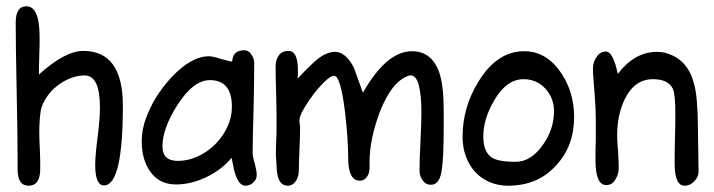

<svg xmlns="http://www.w3.org/2000/svg" viewBox="-20 -591 2273 611"><path d="M71 0Q36 0 36 -52V-68V-82Q36 -156 33 -301Q30 -447 30 -519Q30 -571 64 -571Q106 -571 106 -474Q106 -463 106 -448.5Q106 -434 105 -414Q104 -392 104 -377Q104 -362 104 -354Q187 -429 245 -429Q371 -429 371 -255Q371 -1 311 -1Q283 -1 283 -66Q283 -82 285 -104.5Q287 -127 291 -158Q295 -189 296.5 -211.5Q298 -234 298 -250Q298 -351 249 -351Q227 -351 204 -342Q181 -333 161.5 -317.5Q142 -302 128.5 -282Q115 -262 110 -241Q108 -229 106.5 -211Q105 -193 105 -168Q105 -158 105.5 -144.5Q106 -131 107 -112Q108 -93 108 -78.5Q108 -64 108 -54Q108 0 71 0Z M761 0Q741 0 729 -36Q724 -51 717 -89Q686 -51 637 -27.5Q588 -4 540 -4Q485 -4 456 -48Q431 -85 431 -142Q431 -179 445 -216Q469 -282 522 -341Q587 -412 645 -412Q657 -412 681 -404Q707 -397 717 -395L719 -396Q721 -431 757 -431Q772 -431 781 -416Q789 -405 789 -389Q789 -365 788.5 -330Q788 -295 787 -247Q784 -153 784 -106Q784 -91 791 -70Q797 -46 797 -34Q797 -20 786 -10Q775 0 761 0ZM546 -79Q579 -79 610 -93.5Q641 -108 665 -132Q689 -156 703.5 -187Q718 -218 718 -251Q718 -336 648 -336Q595 -336 544 -256Q497 -182 497 -125Q497 -79 546 -79Z M896 0Q865 0 861 -49L858 -96Q858 -104 858 -116Q858 -128 859 -143Q860 -160 860 -171.5Q860 -183 860 -190Q860 -206 860 -229.5Q860 -253 859 -285Q858 -317 857.5 -340.5Q857 -364 857 -380Q857 -401 867.5 -415Q878 -429 898 -429Q928 -429 928 -368Q928 -363 928 -356Q928 -349 927 -341Q954 -370 981 -395Q1016 -426 1046 -426Q1080 -426 1106 -376Q1108 -371 1115 -351Q1122 -331 1135 -296Q1210 -428 1291 -428Q1354 -428 1378 -360Q1392 -318 1392 -239V-187Q1392 -139 1390.5 -104Q1389 -69 1385 -45Q1378 -3 1351 -3Q1335 -3 1325 -17Q1315 -31 1315 -48Q1315 -79 1318 -140Q1321 -202 1321 -231Q1321 -351 1287 -351H1283Q1227 -334 1188 -233Q1156 -146 1156 -76V-66V-55Q1156 -40 1147.5 -28Q1139 -16 1125 -16Q1088 -16 1088 -89Q1088 -118 1085.5 -154.5Q1083 -191 1078 -234Q1064 -350 1043 -350Q1033 -350 1014.5 -332.5Q996 -315 978 -291.5Q960 -268 946.5 -244.5Q933 -221 933 -209Q933 -207 933 -203.5Q933 -200 934 -195Q935 -190 935 -186.5Q935 -183 935 -181Q935 -170 934.5 -154Q934 -138 933 -116Q932 -94 931.5 -77.5Q931 -61 931 -50Q931 -31 923 -17Q912 0 896 0Z M1597 0Q1564 0 1537 -12Q1510 -24 1491.5 -44.5Q1473 -65 1462.5 -93.5Q1452 -122 1452 -155Q1452 -250 1503 -332Q1562 -428 1648 -428Q1720 -428 1767 -357Q1807 -296 1807 -219Q1807 -125 1749 -64Q1691 0 1597 0ZM1620 -76Q1671 -76 1709 -132Q1743 -181 1743 -237Q1743 -279 1715.5 -309Q1688 -339 1646 -339Q1592 -339 1553 -272Q1518 -213 1518 -156Q1518 -107 1546 -89Q1568 -76 1620 -76Z M2159 0Q2127 0 2127 -69Q2127 -83 2127 -104Q2127 -125 2128 -153Q2129 -181 2129 -202Q2129 -223 2129 -237Q2129 -290 2121 -309Q2106 -339 2058 -339Q1999 -339 1968 -275Q1944 -226 1944 -159Q1944 -141 1947 -108Q1948 -91 1948.5 -78Q1949 -65 1949 -56Q1949 -37 1939 -21Q1929 -2 1909 -2Q1875 -2 1875 -82Q1875 -93 1875 -109.5Q1875 -126 1876 -149V-216Q1876 -229 1875 -249Q1874 -269 1872 -295Q1870 -321 1868.5 -340.5Q1867 -360 1867 -374Q1867 -393 1878.5 -410Q1890 -427 1908 -427Q1931 -427 1946 -356Q2000 -426 2070 -426Q2090 -426 2106 -420Q2170 -399 2189 -323Q2200 -285 2201 -187L2203 -44Q2203 -28 2189.5 -14Q2176 0 2159 0Z"/></svg>

Font: Dongol
Style: Regular
Weight: 400
Designer: Abdo Mohamed and Ibrahim Hamdi
Foundry: Protype Foundry
Version: Version 1.000;hotconv 1.0.109;makeotfexe 2.5.65596